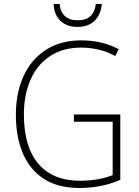

<svg xmlns="http://www.w3.org/2000/svg" viewBox="-20 -926 690 956"><path d="M348 -356H579V-31Q533 -10 480.5 0Q428 10 375 10Q270 10 200 -34.5Q130 -79 94.5 -161Q59 -243 59 -355Q59 -463 97 -546.5Q135 -630 208 -677.5Q281 -725 385 -725Q435 -725 481.5 -714.5Q528 -704 571 -681L554 -647Q511 -670 468.5 -679.5Q426 -689 384 -689Q293 -689 229 -646.5Q165 -604 132 -529Q99 -454 99 -356Q99 -195 171 -110.5Q243 -26 379 -26Q427 -26 467.5 -33.5Q508 -41 541 -54V-320H348ZM487 -906Q482 -853 451 -822.5Q420 -792 366 -792Q313 -792 281.5 -821.5Q250 -851 247 -906H277Q280 -868 302.5 -846.5Q325 -825 367 -825Q409 -825 431 -846.5Q453 -868 457 -906Z"/></svg>

Font: Noto Sans Gujarati UI SemiCondensed ExtraLight
Style: Regular
Weight: 200
Width: 4
Designer: Jelle Bosma - Monotype Design Team, Universal Thirst
Foundry: Monotype Imaging Inc.
Version: Version 2.106; ttfautohint (v1.8.4.7-5d5b)